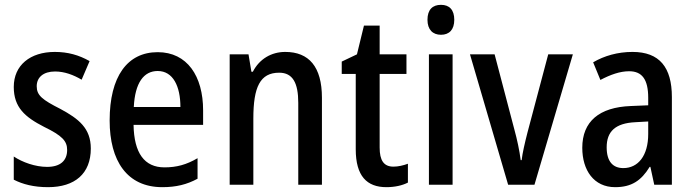

<svg xmlns="http://www.w3.org/2000/svg" viewBox="-20 -765 2868 795"><path d="M356 -150C356 -234 306 -273 230 -314C155 -352 132 -370 132 -408C132 -445 160 -469 208 -469C247 -469 284 -455 318 -435L351 -512C307 -537 261 -550 207 -550C105 -550 37 -495 37 -405C37 -320 84 -280 162 -240C238 -203 258 -181 258 -144C258 -100 230 -74 175 -74C126 -74 73 -93 37 -117V-21C74 -2 120 10 179 10C290 10 356 -46 356 -150Z M633 -549C507 -549 434 -448 434 -266C434 -99 506 10 652 10C709 10 754 -1 798 -25V-110C752 -83 711 -72 661 -72C578 -72 535 -131 533 -248H821V-308C821 -450 755 -549 633 -549ZM633 -471C697 -471 727 -407 727 -322H534C539 -422 575 -471 633 -471Z M1161 -550C1104 -550 1054 -521 1027 -468H1021L1009 -540H931V0H1029V-274C1029 -405 1057 -464 1136 -464C1192 -464 1215 -422 1215 -339V0H1313V-360C1313 -489 1259 -550 1161 -550Z M1609 -75C1569 -75 1552 -101 1552 -154V-459H1663V-540H1552V-659H1487L1458 -540L1395 -510V-459H1453V-147C1453 -36 1499 10 1580 10C1614 10 1646 3 1669 -9V-87C1650 -80 1629 -75 1609 -75Z M1806 -745C1771 -745 1750 -725 1750 -683C1750 -642 1772 -621 1806 -621C1840 -621 1861 -642 1861 -683C1861 -724 1841 -745 1806 -745ZM1854 -540H1756V0H1854Z M2084 0H2193L2352 -540H2250L2164 -216C2153 -173 2143 -130 2140 -102H2136C2131 -142 2121 -188 2110 -228L2028 -540H1926Z M2599 -550C2538 -550 2482 -534 2436 -507L2466 -434C2508 -456 2547 -470 2585 -470C2638 -470 2664 -437 2664 -360V-329L2592 -326C2461 -321 2391 -262 2391 -153C2391 -60 2439 10 2527 10C2595 10 2635 -17 2670 -74H2673L2689 0H2762V-363C2762 -486 2711 -550 2599 -550ZM2611 -259 2664 -262V-210C2664 -120 2622 -69 2561 -69C2518 -69 2492 -96 2492 -155C2492 -220 2527 -255 2611 -259Z"/></svg>

Font: Noto Sans Arabic Cond Med
Style: Regular
Weight: 500
Width: 3
Designer: Monotype Design Team, Nadine Chahine, Nizar Qandah and Khaled Hosny
Foundry: Monotype Imaging Inc.
Version: Version 2.012